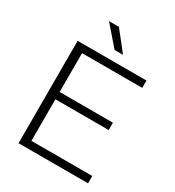

<svg xmlns="http://www.w3.org/2000/svg" viewBox="-220 -1073 1096 1202"><g transform="rotate(30 328.5 -472.5)"><path d="M164.5 -53H604.5V0H102V-740H599.5V-687H164.5V-406.5H549.5V-353.5H164.5ZM331 -806 210.5 -945H282L392 -806Z"/></g></svg>

Font: Encode Sans Expanded Light
Style: Regular
Weight: 300
Width: 7
Designer: Multiple Designers
Foundry: Impallari Type
Version: Version 2.000